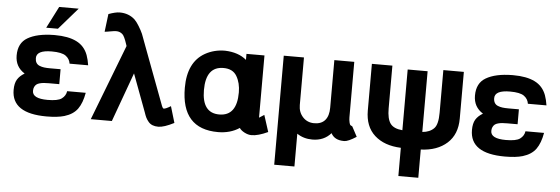

<svg xmlns="http://www.w3.org/2000/svg" viewBox="-56 -921 3815 1307"><g transform="rotate(5 1851.5 -267.5)"><path d="M274.9 -216.8Q255.4 -216.8 241.2 -215.6Q227.1 -214.4 213.1 -210.7Q199.2 -207 190.9 -200.4Q182.6 -193.8 177.2 -182.6Q171.9 -171.4 171.9 -155.8Q171.9 -103 275.9 -103Q346.2 -103 372.1 -122.1Q399.4 -142.1 403.8 -173.8H530.8Q518.6 -103.5 489.3 -62.7Q460 -22 399.9 -3.9Q353.5 9.8 278.8 9.8Q40 9.8 40 -150.9Q40 -195.8 55.9 -222.2Q71.8 -248.5 105 -268.1Q40 -308.6 40 -386.2Q40 -471.7 102.1 -507.8Q166.5 -545.4 278.8 -546.9H288.1Q379.4 -546.9 435.5 -519Q491.7 -491.2 514.2 -430.2Q525.4 -398.9 530.8 -361.8H403.8Q399.4 -394 372.1 -414.1Q344.7 -434.1 275.9 -434.1Q171.9 -434.1 171.9 -379.9Q171.9 -360.8 179.4 -348.1Q187 -335.4 201.9 -329.3Q216.8 -323.2 233.6 -321Q250.5 -318.8 274.9 -318.8H346.2V-216.8ZM299.8 -740.2H433.1L304.2 -591.8H224.1Z M846.7 -334 724.6 2H580.6L779.8 -515.1L775.9 -526.9Q758.3 -581.5 743.7 -594.2Q725.6 -609.9 701.7 -609.9Q687.5 -609.9 660.4 -604.7Q633.3 -599.6 622.6 -599.1L637.7 -721.2Q685.5 -738.8 713.9 -738.8Q775.9 -738.8 817.9 -700.2Q831.5 -687.5 849.4 -658.4Q867.2 -629.4 877 -606.9Q880.4 -599.1 887.2 -579.8Q894 -560.5 897.9 -550.8Q899.4 -546.4 901.9 -540.3Q904.3 -534.2 904.8 -532.2L1050.8 -143.1Q1061 -112.8 1068.8 -112.8Q1082.5 -112.8 1116.7 -133.8L1149.9 -22Q1081.1 13.2 1043 13.2Q1020 13.2 1003.2 6.6Q986.3 0 974.9 -13.7Q963.4 -27.3 956.5 -41.3Q949.7 -55.2 942.9 -76.2Q853 -319.3 846.7 -334Z M1568.8 -267.1Q1568.8 -331.5 1541.5 -377.9Q1514.6 -423.8 1450.7 -423.8Q1330.6 -423.8 1330.6 -263.2Q1330.6 -106 1448.7 -106Q1568.8 -106 1568.8 -267.1ZM1679.7 15.1Q1656.2 15.1 1631.3 2Q1606.4 -11.2 1596.7 -26.9Q1534.2 14.2 1450.7 14.2Q1199.7 14.2 1199.7 -267.1Q1199.7 -442.4 1315.4 -507.8Q1376.5 -542 1450.7 -542Q1542.5 -539.1 1597.7 -492.2V-533.2H1720.7V-107.9L1754.9 -129.9L1791.5 -16.1Q1724.6 15.1 1679.7 15.1Z M1989.7 -217.8Q1989.7 -168.9 2020 -136Q2050.3 -103 2097.7 -103Q2147 -103 2172.1 -132.6Q2197.3 -162.1 2197.3 -217.8V-543H2333.5V-164.1Q2333.5 -147.5 2337.4 -129.9Q2340.3 -118.2 2343 -113.8Q2345.7 -109.4 2353.5 -106.9Q2356.4 -106 2358.4 -104L2394.5 -36.1Q2338.4 0 2312.5 0H2309.6Q2245.6 0 2221.7 -45.9Q2174.3 8.8 2094.7 8.8Q2034.7 8.8 1989.7 -22V202.1H1851.6V-543H1989.7Z M2700.2 12.2Q2586.4 7.8 2520.3 -52Q2454.1 -111.8 2454.1 -221.2V-540H2594.2V-248Q2594.2 -176.8 2617.4 -144.8Q2640.6 -112.8 2700.2 -107.9V-522.9H2836.4V-107.9Q2888.2 -112.3 2916.5 -142.1Q2942.4 -169.4 2942.4 -248V-540H3082.5V-221.2Q3082.5 -112.8 3015.6 -52.5Q2948.7 7.8 2836.4 12.2V205.1H2700.2Z M3406.7 -216.8Q3387.2 -216.8 3373 -215.6Q3358.9 -214.4 3345 -210.7Q3331.1 -207 3322.8 -200.4Q3314.5 -193.8 3309.1 -182.6Q3303.7 -171.4 3303.7 -155.8Q3303.7 -103 3407.7 -103Q3478 -103 3503.9 -122.1Q3531.2 -142.1 3535.6 -173.8H3662.6Q3650.4 -103.5 3621.1 -62.7Q3591.8 -22 3531.7 -3.9Q3485.4 9.8 3410.6 9.8Q3171.9 9.8 3171.9 -150.9Q3171.9 -195.8 3187.7 -222.2Q3203.6 -248.5 3236.8 -268.1Q3171.9 -308.6 3171.9 -386.2Q3171.9 -471.7 3233.9 -507.8Q3298.3 -545.4 3410.6 -546.9H3419.9Q3511.2 -546.9 3567.4 -519Q3623.5 -491.2 3646 -430.2Q3657.2 -398.9 3662.6 -361.8H3535.6Q3531.2 -394 3503.9 -414.1Q3476.6 -434.1 3407.7 -434.1Q3303.7 -434.1 3303.7 -379.9Q3303.7 -360.8 3311.3 -348.1Q3318.8 -335.4 3333.7 -329.3Q3348.6 -323.2 3365.5 -321Q3382.3 -318.8 3406.7 -318.8H3478V-216.8Z"/></g></svg>

Font: Miedinger*
Style: Bold
Weight: 700
Version: Version 001.000